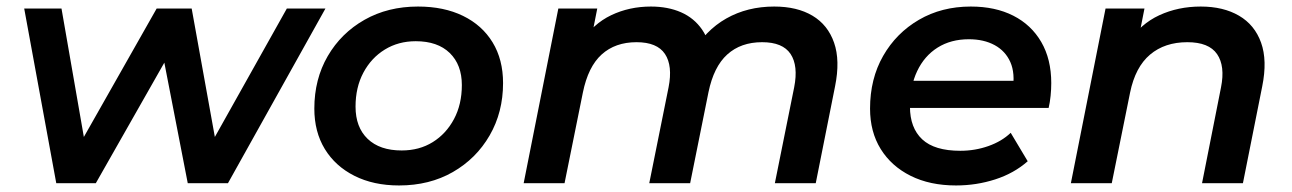

<svg xmlns="http://www.w3.org/2000/svg" viewBox="-20 -560 3950 587"><path d="M152 0 54 -534H168L250 -63H192L459 -534H566L651 -63H593L857 -534H975L677 0H554L473 -417H510L273 0Z M1200 7Q1122 7 1063.5 -22.5Q1005 -52 973 -104.5Q941 -157 941 -228Q941 -318 982 -388.5Q1023 -459 1094.5 -499.5Q1166 -540 1258 -540Q1337 -540 1395.5 -511.5Q1454 -483 1486 -430.5Q1518 -378 1518 -306Q1518 -217 1477 -146Q1436 -75 1364.5 -34Q1293 7 1200 7ZM1208 -100Q1262 -100 1303 -125.5Q1344 -151 1368 -196Q1392 -241 1392 -300Q1392 -362 1355 -398Q1318 -434 1251 -434Q1198 -434 1156.5 -408.5Q1115 -383 1091 -338Q1067 -293 1067 -234Q1067 -171 1104 -135.5Q1141 -100 1208 -100Z M2347 -540Q2417 -540 2464 -512Q2511 -484 2530 -429.5Q2549 -375 2533 -296L2474 0H2349L2408 -293Q2421 -359 2397 -395Q2373 -431 2310 -431Q2245 -431 2203.5 -393.5Q2162 -356 2146 -278L2090 0H1965L2024 -293Q2037 -359 2013 -395Q1989 -431 1926 -431Q1861 -431 1819.5 -393.5Q1778 -356 1762 -277L1706 0H1581L1687 -534H1806L1777 -387L1756 -430Q1793 -487 1848.5 -513.5Q1904 -540 1970 -540Q2022 -540 2062 -522.5Q2102 -505 2126.5 -469.5Q2151 -434 2155 -382L2095 -395Q2136 -467 2200.5 -503.5Q2265 -540 2347 -540Z M2903 7Q2823 7 2764 -22.5Q2705 -52 2672.5 -104.5Q2640 -157 2640 -228Q2640 -319 2680 -389Q2720 -459 2789.5 -499.5Q2859 -540 2948 -540Q3023 -540 3078 -512Q3133 -484 3163.5 -431.5Q3194 -379 3194 -306Q3194 -287 3192 -267Q3190 -247 3186 -230H2733L2747 -313H3127L3076 -285Q3084 -336 3069 -370Q3054 -404 3021 -422Q2988 -440 2942 -440Q2887 -440 2846.5 -414.5Q2806 -389 2784 -342.5Q2762 -296 2762 -234Q2762 -169 2799.5 -134Q2837 -99 2916 -99Q2961 -99 3002 -113.5Q3043 -128 3070 -154L3122 -67Q3080 -30 3022.5 -11.5Q2965 7 2903 7Z M3651 -540Q3720 -540 3768 -512Q3816 -484 3835.5 -429.5Q3855 -375 3839 -296L3780 0H3655L3713 -293Q3726 -358 3701 -394.5Q3676 -431 3610 -431Q3541 -431 3496 -393Q3451 -355 3435 -277L3379 0H3254L3360 -534H3479L3449 -382L3429 -430Q3467 -487 3524.5 -513.5Q3582 -540 3651 -540Z"/></svg>

Font: MOST Montserrat SemiBold
Style: Italic
Weight: 600
Italic angle: -11.3°
Designer: Julieta Ulanovsky
Foundry: Julieta Ulanovsky
Version: Version 8.000;March 11, 2024;FontCreator 15.0.0.2926 64-bit